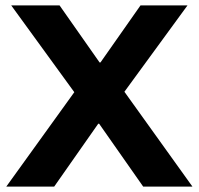

<svg xmlns="http://www.w3.org/2000/svg" viewBox="-20 -695 740 715"><path d="M3.3 0 256.7 -351.7 21.7 -675H201.7L350.8 -462.5H354.2L503.3 -675H678.3L443.3 -353.3L696.7 0H513.3L349.2 -234.2H345.8L181.7 0Z"/></svg>

Font: Funnel Display Light ExtraBold
Style: Regular
Weight: 800
Version: Version 1.000